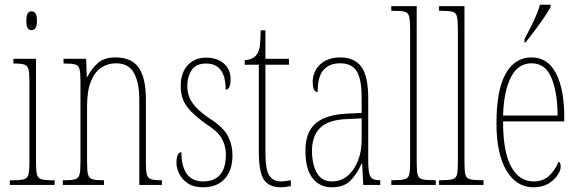

<svg xmlns="http://www.w3.org/2000/svg" viewBox="-20 -786 2461 816"><path d="M114 -658Q104 -658 98 -666Q92 -674 92 -698Q92 -721 98 -729.5Q104 -738 114 -738Q124 -738 130.5 -729.5Q137 -721 137 -698Q137 -674 130.5 -666Q124 -658 114 -658ZM22 0V-20H38Q69 -20 83 -24.5Q97 -29 101 -45Q105 -61 105 -96V-437Q105 -473 101.5 -489.5Q98 -506 85 -511Q72 -516 43 -516H37V-536H133V-96Q133 -61 137 -45Q141 -29 155 -24.5Q169 -20 199 -20H212V0Z M247 0V-20H255Q286 -20 300 -24.5Q314 -29 318 -45Q322 -61 322 -96V-441Q322 -476 318 -492Q314 -508 300 -512Q286 -516 255 -516H250V-536H346L349 -459H351Q370 -496 397 -519Q424 -542 471 -542Q539 -542 569.5 -498.5Q600 -455 600 -363V-96Q600 -61 604 -45Q608 -29 621.5 -24.5Q635 -20 664 -20H668V0H572V-364Q572 -434 549.5 -475.5Q527 -517 473 -517Q439 -517 411 -499Q383 -481 366.5 -440.5Q350 -400 350 -333V-96Q350 -61 354 -45Q358 -29 372 -24.5Q386 -20 416 -20H422V0Z M843 10Q803 10 778 -7Q753 -24 741.5 -48Q730 -72 730 -93Q730 -139 751 -139Q751 -80 773.5 -47.5Q796 -15 844 -15Q890 -15 915 -43Q940 -71 940 -129Q940 -163 924.5 -194Q909 -225 856 -259Q816 -288 792 -312.5Q768 -337 758 -362.5Q748 -388 748 -421Q748 -475 777 -508Q806 -541 856 -541Q903 -541 931.5 -516Q960 -491 960 -450Q960 -405 939 -405Q939 -516 856 -516Q813 -516 794.5 -488Q776 -460 776 -420Q776 -379 799 -347Q822 -315 870 -283Q929 -246 948.5 -208Q968 -170 968 -126Q968 -62 935 -26Q902 10 843 10Z M1174 10Q1123 10 1101.5 -22.5Q1080 -55 1080 -141V-511H1020V-530Q1056 -533 1070 -553Q1083 -570 1085 -596Q1087 -622 1088 -657H1108V-536H1208V-511H1108V-140Q1108 -65 1124.5 -40Q1141 -15 1172 -15Q1184 -15 1193.5 -16.5Q1203 -18 1216 -20V5Q1191 10 1174 10Z M1389 10Q1339 10 1308.5 -28.5Q1278 -67 1278 -146Q1278 -224 1321.5 -261.5Q1365 -299 1454 -303L1517 -306V-371Q1517 -451 1495.5 -484Q1474 -517 1426 -517Q1379 -517 1354.5 -488.5Q1330 -460 1330 -395Q1309 -395 1309 -438Q1309 -482 1340.5 -512Q1372 -542 1427 -542Q1486 -542 1515.5 -502.5Q1545 -463 1545 -366V-103Q1545 -66 1549.5 -48.5Q1554 -31 1564.5 -25.5Q1575 -20 1594 -20H1596V0H1524L1519 -91H1517Q1498 -48 1470 -19Q1442 10 1389 10ZM1391 -15Q1429 -15 1457 -38.5Q1485 -62 1501 -102Q1517 -142 1517 -191V-283L1455 -280Q1375 -277 1340.5 -242.5Q1306 -208 1306 -146Q1306 -88 1326.5 -51.5Q1347 -15 1391 -15Z M1643 0V-20H1646Q1683 -20 1699 -24Q1715 -28 1719 -43.5Q1723 -59 1723 -94V-662Q1723 -699 1719 -715.5Q1715 -732 1700.5 -736Q1686 -740 1656 -740H1643V-760H1751V-94Q1751 -59 1755 -43.5Q1759 -28 1775.5 -24Q1792 -20 1828 -20H1832V0Z M1846 0V-20H1849Q1886 -20 1902 -24Q1918 -28 1922 -43.5Q1926 -59 1926 -94V-662Q1926 -699 1922 -715.5Q1918 -732 1903.5 -736Q1889 -740 1859 -740H1846V-760H1954V-94Q1954 -59 1958 -43.5Q1962 -28 1978.5 -24Q1995 -20 2031 -20H2035V0Z M2247 10Q2175 10 2132.5 -61Q2090 -132 2090 -262Q2090 -403 2129 -472.5Q2168 -542 2239 -542Q2308 -542 2343 -474.5Q2378 -407 2378 -291V-270H2118Q2118 -140 2152.5 -77.5Q2187 -15 2247 -15Q2291 -15 2316.5 -41.5Q2342 -68 2354 -99Q2358 -97 2360.5 -92Q2363 -87 2363 -77Q2363 -62 2349.5 -41.5Q2336 -21 2310.5 -5.5Q2285 10 2247 10ZM2350 -295Q2349 -394 2323.5 -455.5Q2298 -517 2239 -517Q2181 -517 2151 -457Q2121 -397 2118 -295ZM2209 -619Q2232 -663 2248.5 -697.5Q2265 -732 2275 -766H2320V-756Q2311 -739 2293 -712.5Q2275 -686 2254 -658Q2233 -630 2214 -606H2209Z"/></svg>

Font: Noto Serif Khmer ExtraCondensed Thin
Style: Regular
Weight: 100
Width: 2
Designer: Danh Hong and the Monotype Design Team
Foundry: Monotype Imaging Inc.
Version: Version 2.004; ttfautohint (v1.8.4.7-5d5b)